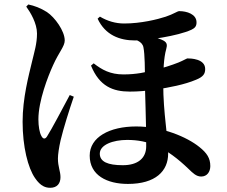

<svg xmlns="http://www.w3.org/2000/svg" viewBox="-20 -805 1040 880"><path d="M566.4 38C693.2 38 750.7 -21.1 750.7 -101.1C750.7 -179.5 728.1 -281.7 728.1 -422C728.1 -477.5 730.1 -539.3 741.9 -580.2C746.9 -598.6 746.3 -609.5 729.3 -619C704.7 -632.7 654.2 -642.4 617.9 -646.2L578.6 -629.5C597.9 -624.3 632.3 -616.6 637.4 -587.9C644 -555.8 644.2 -485.7 644.2 -436.9C644.2 -377.4 650.1 -262.1 650.1 -134.7C650.1 -79.9 611.9 -47.8 543 -47.8C473.9 -47.8 437.4 -63.7 437.4 -100.8C437.4 -141.5 498.1 -163.7 562.8 -163.7C660.2 -163.7 740.8 -130.7 846 -29.1C863.3 -12.5 879.2 4.1 902.1 4.1C929.5 4.1 943.9 -18.1 943.9 -43.7C943.9 -80 928.6 -103.5 893.5 -131.5C836.5 -177.3 723.5 -225.4 604.4 -225.4C481.9 -225.4 391.1 -176.3 391.1 -91.7C391.1 -1.4 470.3 38 566.4 38ZM210.5 55.7C242.2 55.7 257.2 35.3 257.2 7.2C257.2 -20.1 245.5 -40.6 245.5 -78.4C245.5 -96.6 250.1 -128.5 257.9 -162.7C270.1 -214.3 297.7 -302.2 318.2 -361.8L299.7 -369.4C271.9 -317.4 214.7 -208.7 195.4 -179.4C186.7 -165.6 176.5 -167.4 169.1 -183C161.2 -197.5 156 -226.1 156 -258.1C156 -342.6 199.9 -455.1 223.3 -506.2C250.2 -566.4 276.7 -592.6 276.7 -619.5C276.7 -662.8 231.6 -725.6 194.9 -749.9C165.4 -768.5 138 -778.5 109.8 -784.5L100.3 -774.7C119.8 -747.8 149.6 -698.4 149.6 -651.2C149.6 -604.4 137.2 -566.8 126.7 -522.2C111.7 -459.3 83.6 -355.6 83.6 -247.1C83.6 -132.2 108.1 -35.5 140.6 11.2C166.5 49.5 190.1 55.7 210.5 55.7ZM574.9 -385.2C613.7 -385.2 648.5 -388.2 693.4 -394.5C756.1 -403.8 826 -417.2 878.7 -439.6C912.1 -453.1 920.4 -467.1 920.4 -488.7C920.4 -536 853.4 -537.3 839.3 -537.3C835.5 -537.3 822.2 -528.4 797.9 -518.5C767.2 -506.3 725.1 -492.7 684.9 -483.2C647.1 -474.1 606.7 -463.9 545.7 -463.9C485.3 -463.9 447.5 -485 409.4 -514.7L397.1 -504.3C435.8 -409.1 498 -385.2 574.9 -385.2ZM598.8 -619.6C653.2 -619.6 793.9 -639.4 857.4 -668.7C871.8 -675.9 881.4 -683.4 880.7 -703.8C879.9 -740 836.8 -754 801.6 -754C792.8 -754 775.8 -740.5 739.4 -728.5C701.8 -716.1 626 -697.3 548.9 -697.3C510 -697.3 472.3 -708.3 438 -728.8L427.4 -719.4C462.6 -643.9 528.8 -619.6 598.8 -619.6Z"/></svg>

Font: Source Han Serif CN VF
Style: Regular
Weight: 250
Designer: Ryoko NISHIZUKA 西塚涼子 (kana & ideographs); Frank Grießhammer (Latin, Greek & Cyrillic); Wenlong ZHANG 张文龙 (bopomofo); San
Foundry: Adobe
Version: Version 2.002;hotconv 1.1.0;makeotfexe 2.6.0